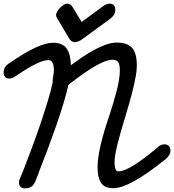

<svg xmlns="http://www.w3.org/2000/svg" viewBox="-45 -986 953 1051"><path d="M817 -179Q826 -188 836 -192Q846 -196 854 -196Q888 -196 888 -159Q888 -148 881 -137Q874 -126 863 -116Q761 -34 690.5 5Q620 44 576 44Q526 44 507.5 14Q489 -16 489 -70Q489 -120 506 -192.5Q523 -265 552 -349Q577 -424 594 -490Q611 -556 611 -601Q611 -633 601.5 -646Q592 -659 572 -659Q549 -659 519 -646Q489 -633 458 -613.5Q427 -594 397 -572.5Q367 -551 345 -534Q337 -529 330 -523Q319 -475 301.5 -417Q284 -359 262 -296Q240 -233 216 -169Q192 -105 169 -47Q167 -40 164 -32Q161 -24 161 -26Q155 -9 149.5 4.5Q144 18 136.5 27Q129 36 118.5 40.5Q108 45 92 45Q59 45 59 13Q59 7 59.5 3.5Q60 0 62 -4L83 -54Q106 -113 130 -177.5Q154 -242 175.5 -305.5Q197 -369 215 -427.5Q233 -486 243 -534Q243 -546 244 -555.5Q245 -565 247 -574Q250 -590 250 -600Q250 -657 220 -657Q194 -657 151 -636Q108 -615 39 -568L40 -569Q22 -556 7 -556Q-25 -556 -25 -591Q-25 -620 5 -640V-639Q91 -699 149 -725.5Q207 -752 246 -752Q297 -752 319.5 -720.5Q342 -689 343 -629Q371 -649 402.5 -671Q434 -693 467 -711Q500 -729 532.5 -741Q565 -753 595 -753Q650 -753 677 -725Q704 -697 704 -626Q704 -601 698 -568.5Q692 -536 683 -498.5Q674 -461 662.5 -421Q651 -381 639 -341Q628 -304 617.5 -268.5Q607 -233 599 -201Q591 -169 586.5 -142Q582 -115 582 -97Q582 -74 587 -61Q592 -48 604 -48Q632 -48 683.5 -79Q735 -110 819 -180ZM521 -953Q539 -966 554 -966Q586 -966 586 -932Q586 -904 558 -883L396 -765Q376 -755 366 -755Q351 -755 338 -768L266 -889Q263 -895 262.5 -899.5Q262 -904 262 -906Q262 -913 268.5 -923.5Q275 -934 284 -943.5Q293 -953 303 -959.5Q313 -966 321 -966Q340 -966 351 -949L402 -866Z"/></svg>

Font: Discipuli Britannica Bold
Style: Regular
Weight: 700
Designer: Peter Wiegel
Foundry: Peter Wiegel
Version: Version 0.001 2009